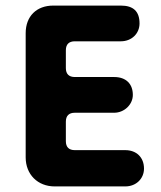

<svg xmlns="http://www.w3.org/2000/svg" viewBox="-20 -668 576 688"><path d="M429 0C468 0 496 -28 496 -64C496 -104 469 -130 429 -130H248C227 -130 216 -141 216 -162V-232C216 -253 227 -264 248 -264H389C425 -264 456 -293 456 -328C456 -367 432 -392 389 -392H248C227 -392 216 -403 216 -424V-488C216 -509 227 -520 248 -520H413C452 -520 480 -548 480 -584C480 -627 458 -648 413 -648H171C111 -648 72 -610 72 -549V-104C72 -43 115 0 176 0Z"/></svg>

Font: Dongle
Style: Bold
Weight: 700
Designer: Yanghee Ryu
Foundry: Yanghee Ryu
Version: Version 2.000